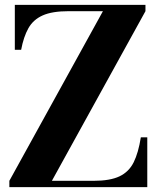

<svg xmlns="http://www.w3.org/2000/svg" viewBox="-20 -770 671 790"><path d="M18.5 0V-26L403.5 -724H262.5Q194.5 -724 155.5 -706.5Q116.5 -689 96.8 -653.8Q77 -618.5 67 -565H41V-750H578.5V-724L193.5 -26H364.5Q433 -26 471.8 -44.5Q510.5 -63 530 -102.2Q549.5 -141.5 559.5 -205H586V0Z"/></svg>

Font: Bodoni Moda 9pt
Style: Bold
Weight: 700
Designer: Owen Earl
Foundry: indestructible type
Version: Version 2.005